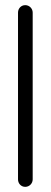

<svg xmlns="http://www.w3.org/2000/svg" viewBox="-20 -698 197 746"><path d="M107 -1V-649C107 -665 94 -678 78 -678C62 -678 50 -665 50 -649V-1C50 15 62 28 78 28C94 28 107 15 107 -1Z"/></svg>

Font: Electronic
Style: Regular
Weight: 400
Version: Version 1.011